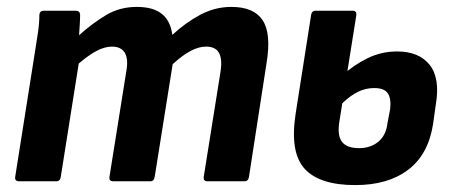

<svg xmlns="http://www.w3.org/2000/svg" viewBox="-20 -525 1311 556"><path d="M36 0Q22 0 24 -13L80 -367Q85 -399 89.5 -428Q94 -457 94 -482Q95 -494 107 -494H199Q211 -494 212 -483Q212 -469 211 -454.5Q210 -440 209 -423Q248 -458 287.5 -481.5Q327 -505 376 -505Q424 -505 449 -484.5Q474 -464 479 -424Q518 -460 560.5 -482.5Q603 -505 650 -505Q715 -505 740.5 -466.5Q766 -428 752 -343L701 -13Q699 0 688 0H581Q568 0 570 -13L619 -320Q624 -354 614 -372Q604 -390 577 -390Q555 -390 531 -377Q507 -364 480 -339L428 -13Q426 0 415 0H309Q295 0 297 -13L346 -320Q352 -354 341.5 -372Q331 -390 304 -390Q283 -390 259.5 -377.5Q236 -365 208 -341L156 -13Q154 0 143 0Z M1009 11Q905 11 862 -36.5Q819 -84 836 -195L881 -482Q883 -494 894 -494H1001Q1013 -494 1012 -482L962 -168Q957 -131 971 -113.5Q985 -96 1020 -96Q1053 -96 1075.5 -114.5Q1098 -133 1102 -168L1110 -210Q1113 -241 1102.5 -255.5Q1092 -270 1064 -270Q1035 -270 1009 -255Q983 -240 959 -213L971 -306Q1003 -336 1043.5 -356Q1084 -376 1130 -376Q1193 -376 1224 -337.5Q1255 -299 1242 -222L1234 -165Q1220 -77 1161.5 -33Q1103 11 1009 11Z"/></svg>

Font: Sofia Sans Semi Condensed ExtraBold
Style: Italic
Weight: 800
Italic angle: -9°
Version: Version 4.100